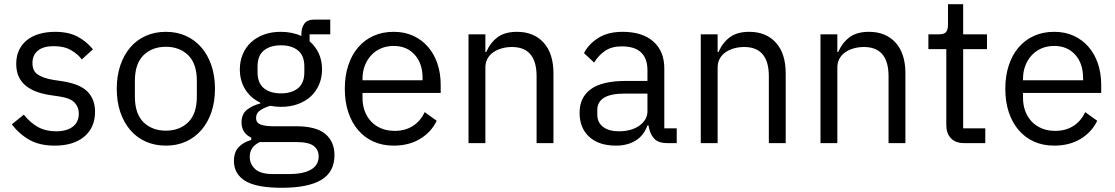

<svg xmlns="http://www.w3.org/2000/svg" viewBox="-20 -679 5292 911"><path d="M240 12Q168 12 119.5 -15.5Q71 -43 36 -89L93 -135Q123 -97 160 -76.5Q197 -56 246 -56Q297 -56 325.5 -78Q354 -100 354 -140Q354 -170 334.5 -191.5Q315 -213 264 -221L223 -227Q187 -232 157 -242.5Q127 -253 104.5 -270.5Q82 -288 69.5 -314Q57 -340 57 -376Q57 -414 71 -442.5Q85 -471 109.5 -490Q134 -509 168 -518.5Q202 -528 241 -528Q304 -528 346.5 -506Q389 -484 421 -445L368 -397Q351 -421 318 -440.5Q285 -460 235 -460Q185 -460 159.5 -438.5Q134 -417 134 -380Q134 -342 159.5 -325Q185 -308 233 -300L273 -294Q359 -281 395 -244.5Q431 -208 431 -149Q431 -74 380 -31Q329 12 240 12Z M767 12Q715 12 672 -7Q629 -26 598.5 -61.5Q568 -97 551 -146.5Q534 -196 534 -258Q534 -319 551 -369Q568 -419 598.5 -454.5Q629 -490 672 -509Q715 -528 767 -528Q819 -528 861.5 -509Q904 -490 935 -454.5Q966 -419 983 -369Q1000 -319 1000 -258Q1000 -196 983 -146.5Q966 -97 935 -61.5Q904 -26 861.5 -7Q819 12 767 12ZM767 -59Q832 -59 873 -99Q914 -139 914 -221V-295Q914 -377 873 -417Q832 -457 767 -457Q702 -457 661 -417Q620 -377 620 -295V-221Q620 -139 661 -99Q702 -59 767 -59Z M1567 57Q1567 137 1504.5 174.5Q1442 212 1317 212Q1196 212 1143 179Q1090 146 1090 85Q1090 43 1112 19.5Q1134 -4 1172 -15V-26Q1126 -48 1126 -98Q1126 -137 1151 -157.5Q1176 -178 1215 -188V-192Q1169 -214 1143.5 -255Q1118 -296 1118 -350Q1118 -389 1132 -422Q1146 -455 1171.5 -478.5Q1197 -502 1232.5 -515Q1268 -528 1312 -528Q1367 -528 1410 -508V-517Q1410 -547 1424 -566.5Q1438 -586 1470 -586H1547V-516H1449V-483Q1477 -459 1492.5 -425.5Q1508 -392 1508 -350Q1508 -311 1494 -278Q1480 -245 1454.5 -221.5Q1429 -198 1393 -185Q1357 -172 1313 -172Q1288 -172 1263 -177Q1237 -170 1216 -156.5Q1195 -143 1195 -119Q1195 -96 1217 -88Q1239 -80 1274 -80H1384Q1480 -80 1523.5 -43.5Q1567 -7 1567 57ZM1492 63Q1492 32 1468.5 13.5Q1445 -5 1385 -5H1213Q1165 17 1165 65Q1165 99 1190.5 123Q1216 147 1277 147H1351Q1418 147 1455 126Q1492 105 1492 63ZM1313 -236Q1364 -236 1394 -260.5Q1424 -285 1424 -336V-364Q1424 -415 1394 -439.5Q1364 -464 1313 -464Q1262 -464 1232 -439.5Q1202 -415 1202 -364V-336Q1202 -285 1232 -260.5Q1262 -236 1313 -236Z M1848 12Q1795 12 1752.5 -7Q1710 -26 1679.5 -61.5Q1649 -97 1632.5 -146.5Q1616 -196 1616 -258Q1616 -319 1632.5 -369Q1649 -419 1679.5 -454.5Q1710 -490 1752.5 -509Q1795 -528 1848 -528Q1900 -528 1941 -509Q1982 -490 2011 -456.5Q2040 -423 2055.5 -377Q2071 -331 2071 -276V-238H1700V-214Q1700 -181 1710.5 -152.5Q1721 -124 1740.5 -103Q1760 -82 1788.5 -70Q1817 -58 1853 -58Q1902 -58 1938.5 -81Q1975 -104 1995 -147L2052 -106Q2027 -53 1974 -20.5Q1921 12 1848 12ZM1848 -461Q1815 -461 1788 -449.5Q1761 -438 1741.5 -417Q1722 -396 1711 -367.5Q1700 -339 1700 -305V-298H1985V-309Q1985 -378 1947.5 -419.5Q1910 -461 1848 -461Z M2203 0V-516H2283V-432H2287Q2306 -476 2340.5 -502Q2375 -528 2433 -528Q2513 -528 2559.5 -476.5Q2606 -425 2606 -331V0H2526V-317Q2526 -456 2409 -456Q2385 -456 2362.5 -450Q2340 -444 2322 -432Q2304 -420 2293.5 -401.5Q2283 -383 2283 -358V0Z M3146 0Q3101 0 3081.5 -24Q3062 -48 3057 -84H3052Q3035 -36 2996 -12Q2957 12 2903 12Q2821 12 2775.5 -30Q2730 -72 2730 -144Q2730 -217 2783.5 -256Q2837 -295 2950 -295H3052V-346Q3052 -401 3022 -430Q2992 -459 2930 -459Q2883 -459 2851.5 -438Q2820 -417 2799 -382L2751 -427Q2772 -469 2818 -498.5Q2864 -528 2934 -528Q3028 -528 3080 -482Q3132 -436 3132 -354V-70H3191V0ZM2916 -56Q2946 -56 2971 -63Q2996 -70 3014 -83Q3032 -96 3042 -113Q3052 -130 3052 -150V-235H2946Q2877 -235 2845.5 -215Q2814 -195 2814 -157V-136Q2814 -98 2841.5 -77Q2869 -56 2916 -56Z M3305 0V-516H3385V-432H3389Q3408 -476 3442.5 -502Q3477 -528 3535 -528Q3615 -528 3661.5 -476.5Q3708 -425 3708 -331V0H3628V-317Q3628 -456 3511 -456Q3487 -456 3464.5 -450Q3442 -444 3424 -432Q3406 -420 3395.5 -401.5Q3385 -383 3385 -358V0Z M3873 0V-516H3953V-432H3957Q3976 -476 4010.5 -502Q4045 -528 4103 -528Q4183 -528 4229.5 -476.5Q4276 -425 4276 -331V0H4196V-317Q4196 -456 4079 -456Q4055 -456 4032.5 -450Q4010 -444 3992 -432Q3974 -420 3963.5 -401.5Q3953 -383 3953 -358V0Z M4555 0Q4513 0 4491.5 -23.5Q4470 -47 4470 -85V-446H4385V-516H4433Q4459 -516 4468.5 -526.5Q4478 -537 4478 -563V-659H4550V-516H4663V-446H4550V-70H4655V0Z M4982 12Q4929 12 4886.5 -7Q4844 -26 4813.5 -61.5Q4783 -97 4766.5 -146.5Q4750 -196 4750 -258Q4750 -319 4766.5 -369Q4783 -419 4813.5 -454.5Q4844 -490 4886.5 -509Q4929 -528 4982 -528Q5034 -528 5075 -509Q5116 -490 5145 -456.5Q5174 -423 5189.5 -377Q5205 -331 5205 -276V-238H4834V-214Q4834 -181 4844.5 -152.5Q4855 -124 4874.5 -103Q4894 -82 4922.5 -70Q4951 -58 4987 -58Q5036 -58 5072.5 -81Q5109 -104 5129 -147L5186 -106Q5161 -53 5108 -20.5Q5055 12 4982 12ZM4982 -461Q4949 -461 4922 -449.5Q4895 -438 4875.5 -417Q4856 -396 4845 -367.5Q4834 -339 4834 -305V-298H5119V-309Q5119 -378 5081.5 -419.5Q5044 -461 4982 -461Z"/></svg>

Font: IBM Plex Sans Devanagari
Style: Regular
Weight: 400
Designer: Mike Abbink, Paul van der Laan, Pieter van Rosmalen, Erin McLaughlin
Foundry: Bold Monday
Version: Version 1.1